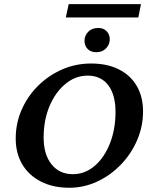

<svg xmlns="http://www.w3.org/2000/svg" viewBox="-20 -884 722 913"><path d="M309.6 8.8Q232.4 8.8 174.8 -20.5Q117.2 -49.8 85.9 -102.5Q54.7 -155.3 54.7 -225.6Q54.7 -297.9 83 -362.3Q111.3 -426.8 161.1 -476.1Q210.9 -525.4 275.4 -553.7Q339.8 -582 413.1 -582Q489.3 -582 544.9 -554.2Q600.6 -526.4 630.4 -475.1Q660.2 -423.8 660.2 -354.5Q660.2 -282.2 631.8 -216.8Q603.5 -151.4 554.2 -100.6Q504.9 -49.8 441.9 -20.5Q378.9 8.8 309.6 8.8ZM326.2 -55.7Q383.8 -55.7 429.7 -94.7Q475.6 -133.8 502.4 -201.2Q529.3 -268.6 529.3 -351.6Q529.3 -433.6 494.6 -479Q460 -524.4 396.5 -524.4Q338.9 -524.4 291 -484.9Q243.2 -445.3 215.3 -378.9Q187.5 -312.5 187.5 -229.5Q187.5 -149.4 225.1 -102.5Q262.7 -55.7 326.2 -55.7ZM293 -800.8 306.6 -864.3H650.4L637.7 -800.8ZM438.5 -635.7Q411.1 -635.7 396.5 -651.4Q381.8 -667 381.8 -689.5Q381.8 -714.8 399.4 -732.9Q417 -751 447.3 -751Q472.7 -751 487.3 -735.4Q502 -719.7 502 -697.3Q502 -672.9 484.4 -654.3Q466.8 -635.7 438.5 -635.7Z"/></svg>

Font: Crimson Pro SemiBold
Style: Italic
Weight: 600
Italic angle: -12°
Designer: Jacques Le Bailly
Foundry: Baron von Fonthausen
Version: Version 1.003